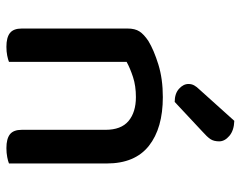

<svg xmlns="http://www.w3.org/2000/svg" viewBox="-96 -649 751 599"><g transform="rotate(90 279.5 -349.5)"><path d="M385 -303Q385 -352 357.5 -375Q330 -398 283 -398Q248 -398 220.5 -389Q193 -380 173 -369V-2Q166 1 153.5 3.5Q141 6 126 6Q97 6 83 -5Q69 -16 69 -42V-372Q69 -395 78 -409Q87 -423 108 -437Q136 -454 181 -468Q226 -482 283 -482Q380 -482 435 -438.5Q490 -395 490 -307V-2Q483 1 470 3.5Q457 6 442 6Q413 6 399 -5Q385 -16 385 -42ZM357 -705Q387 -704 404 -689.5Q421 -675 421 -658Q421 -641 414 -630.5Q407 -620 390 -605L298 -519Q272 -519 257 -532.5Q242 -546 242 -562Q242 -572 246.5 -580Q251 -588 259 -596Z"/></g></svg>

Font: Baloo Thambi 2 Medium
Style: Regular
Weight: 500
Designer: Aadarsh Rajan and Ek Type
Foundry: Ek Type
Version: Version 1.640;hotconv 1.0.111;makeotfexe 2.5.65597; ttfautoh